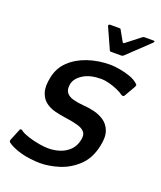

<svg xmlns="http://www.w3.org/2000/svg" viewBox="-132 -710 665 794"><g transform="rotate(20 200.5 -313.5)"><path d="M11 -93Q13 -100 18 -99.5Q23 -99 26 -95Q40 -86 62.5 -79Q85 -72 108.5 -68Q132 -64 150 -64Q176 -64 200 -72Q224 -80 241.5 -97Q259 -114 265 -141Q271 -165 261.5 -177.5Q252 -190 229.5 -196.5Q207 -203 170 -208Q148 -211 124.5 -217Q101 -223 83 -237Q65 -251 57 -276.5Q49 -302 58 -344Q67 -387 98 -416.5Q129 -446 175 -461.5Q221 -477 273 -477Q290 -477 314 -473Q338 -469 361 -461Q384 -453 398 -440Q403 -436 402.5 -433.5Q402 -431 400 -426L373 -379Q369 -370 359 -375Q347 -384 329.5 -391.5Q312 -399 293 -404Q274 -409 259 -409Q210 -409 180 -390.5Q150 -372 144 -346Q139 -321 149 -307.5Q159 -294 179.5 -288.5Q200 -283 225 -281Q247 -280 272.5 -274Q298 -268 318.5 -254Q339 -240 348.5 -214.5Q358 -189 349 -148Q337 -90 301.5 -56.5Q266 -23 222 -9Q178 5 137 5Q119 5 91.5 1.5Q64 -2 37.5 -11Q11 -20 -7 -33Q-11 -38 -9 -44ZM257 -528Q252 -528 251 -531L209 -624Q208 -627 210 -629.5Q212 -632 215 -632H257Q262 -632 263 -628L289 -582Q292 -577 298 -582L357 -628Q362 -632 366 -632H408Q412 -632 411.5 -629.5Q411 -627 409 -624L311 -531Q307 -528 302 -528Z"/></g></svg>

Font: Glory Medium
Style: Italic
Weight: 500
Italic angle: -12°
Version: Version 1.011